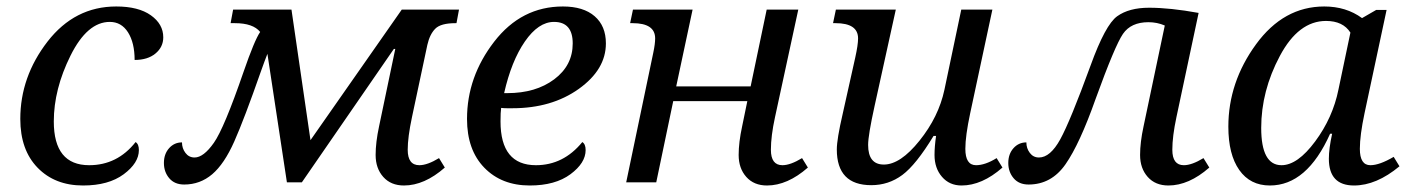

<svg xmlns="http://www.w3.org/2000/svg" viewBox="-20 -566 4369 596"><path d="M400.9 -125Q411.1 -118.7 411.1 -100.1Q411.1 -60.1 364 -25.1Q316.9 9.8 237.8 9.8Q150.4 9.8 96.7 -45.4Q43 -100.6 43 -196.8Q43 -327.6 127.4 -436.8Q211.9 -545.9 340.8 -545.9Q409.7 -545.9 448.2 -518.6Q486.8 -491.2 486.8 -450.2Q486.8 -419.9 462.6 -399.9Q438.5 -379.9 397.9 -379.9Q397.9 -433.1 377.4 -465.6Q356.9 -498 320.8 -498Q251 -498 199 -393.6Q147 -289.1 147 -189Q147 -53.2 256.8 -53.2Q344.2 -53.2 400.9 -125Z M1207 -414.1H1202.6L917 0H870.6L810.1 -398.9Q801.8 -377.9 790 -344.7Q738.3 -196.8 707.3 -127Q676.3 -57.1 638.7 -25.1Q601.1 6.8 551.8 6.8Q522 6.8 505.4 -12.7Q488.8 -32.2 488.8 -60.1Q488.8 -87.9 504.9 -106Q521 -124 544.9 -124Q544.9 -105.5 555.7 -91.3Q566.4 -77.1 584 -77.1Q611.8 -77.1 643.8 -122.6Q675.8 -168 735.8 -342.3Q770 -441.4 787.6 -466.8Q765.6 -494.1 709 -494.1H695.8L703.6 -536.1H884.8L943.8 -130.9L1227.1 -536.1H1404.8L1397 -494.1H1394Q1348.1 -494.1 1331.1 -476.8Q1314 -459.5 1306.6 -426.8L1258.8 -202.1Q1245.6 -140.1 1245.6 -101.1Q1245.6 -53.2 1281.7 -53.2Q1306.6 -53.2 1342.8 -75.2L1360.8 -45.9Q1297.4 9.8 1233.9 9.8Q1193.4 9.8 1169.7 -16.8Q1146 -43.5 1146 -85Q1146 -124 1156.7 -173.8Z M1787.6 -125Q1797.9 -118.7 1797.9 -100.1Q1797.9 -60.1 1750.7 -25.1Q1703.6 9.8 1624.5 9.8Q1537.1 9.8 1483.4 -45.4Q1429.7 -100.6 1429.7 -196.8Q1429.7 -327.6 1514.2 -436.8Q1598.6 -545.9 1727.5 -545.9Q1791 -545.9 1825.9 -515.6Q1860.8 -485.4 1860.8 -431.2Q1860.8 -350.1 1776.6 -290Q1692.4 -230 1570.8 -230H1553.7Q1544.9 -230 1535.6 -231Q1533.7 -217.3 1533.7 -189Q1533.7 -53.2 1643.6 -53.2Q1729 -53.2 1787.6 -125ZM1544.9 -276.9H1554.7Q1643.1 -276.9 1700.4 -319.8Q1757.8 -362.8 1757.8 -431.2Q1757.8 -498 1699.7 -498Q1651.4 -498 1609.4 -437.3Q1567.4 -376.5 1544.9 -276.9Z M2458 -536.1 2385.7 -202.1Q2373 -143.6 2373 -101.1Q2373 -53.2 2408.7 -53.2Q2433.6 -53.2 2469.7 -75.2L2487.8 -45.9Q2424.3 9.8 2360.8 9.8Q2320.3 9.8 2296.6 -16.8Q2272.9 -43.5 2272.9 -85Q2272.9 -124 2283.7 -173.8L2299.8 -252H2069.8L2017.1 0H1923.8L2007.8 -401.9Q2013.7 -429.7 2013.7 -446.8Q2013.7 -494.1 1943.8 -494.1H1936L1944.8 -536.1H2129.9L2079.1 -297.9H2310.1L2359.9 -536.1Z M2574.7 -536.1H2760.7L2694.8 -236.8Q2674.8 -146 2674.8 -116.2Q2674.8 -55.2 2723.6 -55.2Q2774.9 -55.2 2834.2 -129.2Q2893.6 -203.1 2911.6 -287.1L2963.9 -536.1H3060.5L2991.7 -214.8Q2976.6 -144 2976.6 -104Q2976.6 -53.2 3009.8 -53.2Q3038.1 -53.2 3073.7 -75.2L3091.8 -45.9Q3028.3 9.8 2964.8 9.8Q2927.2 9.8 2904.1 -17.1Q2880.9 -43.9 2880.9 -85Q2880.9 -110.8 2885.7 -144H2877.9Q2823.7 -54.7 2781 -22.9Q2738.3 8.8 2684.6 8.8Q2577.6 8.8 2577.6 -102.1Q2577.6 -133.8 2595.7 -211.9L2634.8 -387.2Q2643.6 -426.8 2643.6 -446.8Q2643.6 -494.1 2573.7 -494.1H2565.9Z M3166 -124Q3166 -105.5 3176.8 -91.3Q3187.5 -77.1 3205.1 -77.1Q3240.2 -77.1 3271.2 -133.5Q3302.2 -189.9 3365.2 -362.3Q3411.1 -489.3 3448 -515.6Q3484.9 -542 3546.9 -542Q3612.3 -542 3700.7 -525.9L3631.8 -202.1Q3619.1 -142.6 3619.1 -101.1Q3619.1 -53.2 3654.8 -53.2Q3679.7 -53.2 3715.8 -75.2L3733.9 -45.9Q3670.4 9.8 3606.9 9.8Q3566.4 9.8 3542.7 -16.8Q3519 -43.5 3519 -85Q3519 -124 3529.8 -173.8L3595.7 -486.8Q3571.8 -497.1 3544.9 -497.1Q3490.7 -497.1 3465.8 -460.7Q3440.9 -424.3 3380.9 -258.8Q3331.5 -119.1 3287.6 -56.2Q3243.7 6.8 3172.9 6.8Q3143.1 6.8 3126.5 -12.7Q3109.9 -32.2 3109.9 -60.1Q3109.9 -87.9 3126 -106Q3142.1 -124 3166 -124Z M4115.2 -150.9H4108.9Q4037.1 9.8 3921.9 9.8Q3860.8 9.8 3826.9 -38.3Q3793 -86.4 3793 -172.9Q3793 -310.5 3878.7 -428.2Q3964.4 -545.9 4090.8 -545.9Q4158.7 -545.9 4208 -509.8L4252 -535.2H4284.2L4215.8 -214.8Q4201.2 -146 4201.2 -104Q4201.2 -53.2 4233.9 -53.2Q4262.2 -53.2 4306.2 -79.1L4324.2 -49.8Q4252.4 9.8 4183.1 9.8Q4105 9.8 4105 -73.2Q4105 -105 4115.2 -150.9ZM4171.9 -464.8Q4148.9 -501 4096.2 -501Q4010.7 -501 3952.9 -392.3Q3895 -283.7 3895 -168.9Q3895 -53.2 3958 -53.2Q4007.8 -53.2 4062.5 -127Q4117.2 -200.7 4134.8 -288.1Z"/></svg>

Font: Droid Serif
Style: Italic
Weight: 400
Italic angle: -12°
Designer: Monotype Design team
Foundry: Monotype Imaging Inc.
Version: Version 1.03